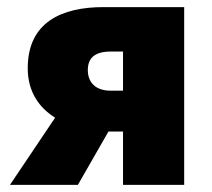

<svg xmlns="http://www.w3.org/2000/svg" viewBox="-20 -520 596 540"><path d="M326 0H498V-500H271C154 -500 58 -458 58 -328C58 -262 90 -217 135 -189L8 0H199L285 -150H326ZM291 -265C247 -265 227 -290 227 -323C227 -357 247 -375 291 -375H326V-265Z"/></svg>

Font: Giro Sans Black
Style: Regular
Weight: 900
Designer: Paul D. Hunt
Foundry: Adobe Systems Incorporated
Version: Version 1.000;PS 1.0;hotconv 1.0.88;makeotf.lib2.5.647800